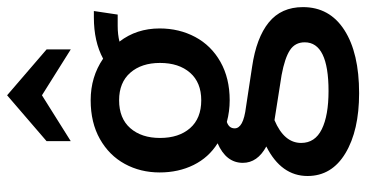

<svg xmlns="http://www.w3.org/2000/svg" viewBox="-265 -514 1030 540"><g transform="rotate(-90 250.0 -244.0)"><path d="M25 106Q25 32 108 -10Q62 -35 62 -76Q62 -123 117 -147Q77 -172 56 -214.5Q35 -257 35 -310Q35 -364 59 -408Q83 -452 129 -478Q175 -504 238 -504Q304 -504 355 -469Q403 -495 471 -495H489L479 -428H447Q423 -428 403 -423Q440 -375 440 -310Q440 -255 416 -210Q392 -165 346 -139Q300 -113 238 -113Q207 -113 177 -121Q159 -115 159 -99Q159 -87 173.5 -79Q188 -71 220 -67L332 -50Q414 -38 457 -3Q500 32 500 93Q500 168 435.5 209.5Q371 251 258 251Q153 251 89 212.5Q25 174 25 106ZM343 -309Q343 -361 315.5 -392.5Q288 -424 238 -424Q187 -424 159.5 -392.5Q132 -361 132 -309Q132 -256 159.5 -224.5Q187 -193 238 -193Q288 -193 315.5 -224.5Q343 -256 343 -309ZM401 98Q401 71 379 56.5Q357 42 309 33L182 13Q118 40 118 88Q118 127 156.5 146Q195 165 264 165Q401 165 401 98ZM123 -628 252 -739 381 -628V-560L252 -641L123 -560Z"/></g></svg>

Font: Cabin Medium
Style: Regular
Weight: 500
Designer: Pablo Impallari
Foundry: Pablo Impallari. http://www.impallari.com Igino Marini. http://www.ikern.com
Version: Version 2.001